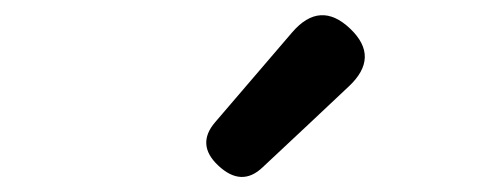

<svg xmlns="http://www.w3.org/2000/svg" viewBox="-20 -893 654 255"><path d="M270 -673Q240 -701 266 -731L368 -850Q405 -893 445 -855Q485 -817 443 -778L392 -730L329 -671Q301 -644 270 -673Z"/></svg>

Font: GenSenRounded TW M
Style: Regular
Weight: 500
Version: Version 1.501;PS 1;hotconv 16.6.51;makeotf.lib2.5.65220